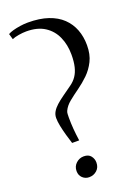

<svg xmlns="http://www.w3.org/2000/svg" viewBox="-166 -955 746 1034"><g transform="rotate(-20 206.5 -438.0)"><path d="M135 -195Q127.5 -218.5 119.2 -247.2Q111 -276 105.5 -303.2Q100 -330.5 100 -350Q100 -369.5 109.8 -386Q119.5 -402.5 136.8 -418Q154 -433.5 177.5 -450.2Q201 -467 229 -487Q252 -503 266.2 -524Q280.5 -545 287.5 -574Q294.5 -603 294.5 -643.5Q294.5 -700 274.2 -745.5Q254 -791 212.8 -817.5Q171.5 -844 108 -844Q88 -844 64 -840Q40 -836 26 -829.5L16.5 -862Q27 -868.5 45.8 -873.8Q64.5 -879 87.2 -882.5Q110 -886 132.5 -886Q199.5 -886 248 -869.5Q296.5 -853 328 -822.8Q359.5 -792.5 375 -751.8Q390.5 -711 390.5 -662.5Q390.5 -610 371.5 -572Q352.5 -534 323.8 -506.2Q295 -478.5 263.8 -456.2Q232.5 -434 206.8 -413Q181 -392 169.5 -367Q166 -360 165.5 -348.8Q165 -337.5 165 -329Q165 -296.5 167.5 -265Q170 -233.5 175.5 -195ZM159 10Q137 10 121.2 -5Q105.5 -20 105.5 -44Q105.5 -71 124.5 -88.5Q143.5 -106 168.5 -106Q196 -106 209 -89.2Q222 -72.5 222 -51.5Q222 -23.5 203.5 -6.8Q185 10 159 10Z"/></g></svg>

Font: Merriweather 144pt
Style: Regular
Weight: 400
Version: Version 2.100